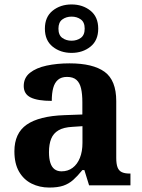

<svg xmlns="http://www.w3.org/2000/svg" viewBox="-20 -834 640 864"><path d="M201.5 10Q158.1 10 122.3 -7.8Q86.5 -25.6 65.6 -61.8Q44.8 -98 44.8 -153.1Q44.8 -234.6 100.3 -273.2Q155.9 -311.7 269 -315.8L350.6 -318.8V-374.2Q350.6 -410.7 344.8 -435.9Q339.1 -461.1 324.1 -474.5Q309 -487.9 281.5 -487.9Q256.1 -487.9 241 -475Q226 -462.2 219.5 -438.3Q213 -414.4 213 -380Q149.5 -380 118.1 -395.4Q86.8 -410.8 86.8 -446.9Q86.8 -484.1 114.8 -506.4Q142.9 -528.7 189.8 -538.8Q236.8 -548.9 292.9 -548.9Q398.2 -548.9 450.7 -510.8Q503.1 -472.6 503.1 -379.1V-123.9Q503.1 -96.4 508.9 -81.1Q514.6 -65.8 528 -59.4Q541.4 -53 563.4 -53H567V0H380.9L359.7 -68.6H350.6Q329 -41.8 309.3 -24.3Q289.6 -6.9 264.8 1.6Q240 10 201.5 10ZM256.9 -63Q285.8 -63 306.9 -78.9Q328 -94.7 339.6 -123.6Q351.1 -152.5 351.1 -191V-266.2L306.2 -263.2Q266.1 -261.2 243.2 -247.6Q220.2 -234.1 210.3 -209.6Q200.4 -185.1 200.4 -149.1Q200.4 -121 206.5 -101.6Q212.6 -82.3 225.2 -72.7Q237.9 -63 256.9 -63ZM302 -596Q252 -596 217 -624Q182 -652 182 -705Q182 -758 217 -786Q252 -814 302 -814Q352 -814 387 -786Q422 -758 422 -705Q422 -652 387 -624Q352 -596 302 -596ZM302 -650.8Q326.1 -650.8 343.6 -663.5Q361.1 -676.2 361.1 -705.1Q361.1 -734.1 343.6 -746.6Q326.2 -759.2 302.1 -759.2Q277.9 -759.2 260.5 -746.5Q243 -733.8 243 -704.9Q243 -675.9 260.4 -663.4Q277.9 -650.8 302 -650.8Z"/></svg>

Font: Noto Serif Malayalam
Style: Regular
Weight: 400
Designer: Indian type Foundry, Jelle Bosma, Monotype Design Team
Foundry: Monotype Imaging Inc.
Version: Version 2.103